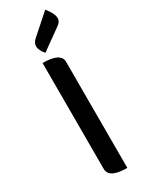

<svg xmlns="http://www.w3.org/2000/svg" viewBox="-253 -1024 815 1062"><g transform="rotate(-30 154.5 -492.5)"><path d="M213 0Q97 0 97 -60V-737Q213 -737 213 -677V0ZM139 -778Q88 -836 133 -875L257 -985Q321 -908 273 -874Z"/></g></svg>

Font: Swei Half Moon CJK TC
Style: Medium
Weight: 500
Version: Version 2.125